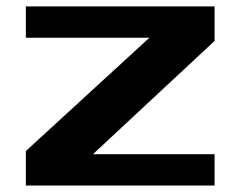

<svg xmlns="http://www.w3.org/2000/svg" viewBox="-20 -575 745 595"><path d="M60.1 0V-106.9L442.9 -458H60.1V-555.2H645V-448.2L268.1 -97.2H645V0Z"/></svg>

Font: Sporting Grotesque
Style: Bold
Weight: 700
Designer: Lucas LE BIHAN
Foundry: Lucas LE BIHAN
Version: Version 2.002;PS 2.2;hotconv 1.0.88;makeotf.lib2.5.647800